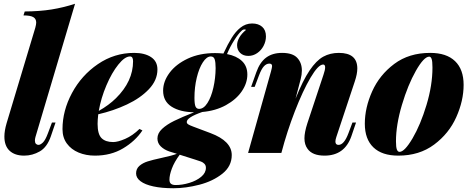

<svg xmlns="http://www.w3.org/2000/svg" viewBox="-20 -815 2515 1023"><path d="M166 -66.4Q166 -54.2 171.6 -48.6Q177.2 -43 185.1 -43Q194.8 -43 208.3 -55.4Q221.7 -67.9 235.8 -106L256.8 -162.1H275.9L251 -88.9Q231 -30.8 191.9 -8.3Q152.8 14.2 108.9 14.2Q59.1 14.2 31.2 -11.7Q3.4 -37.6 3.4 -87.4Q3.4 -118.2 15.1 -158.2L168 -667Q172.9 -685.1 172.9 -694.8Q172.9 -714.8 157.2 -723.9Q141.6 -732.9 105 -732.9L111.8 -753.9Q191.4 -754.4 254.9 -764.6Q318.4 -774.9 379.9 -794.9L168.9 -85Q166 -74.2 166 -66.4Z M503.4 -206.1Q500 -175.3 500 -154.8Q500 -100.1 521 -79.1Q542 -58.1 583 -58.1Q607.9 -58.1 647.2 -75.2Q686.5 -92.3 723.1 -127.9L738.8 -120.1Q700.7 -63 635.7 -24.4Q570.8 14.2 485.8 14.2Q438 14.2 398.7 -2.2Q359.4 -18.6 336.2 -50.3Q313 -82 313 -127Q313 -225.1 363.5 -319.3Q414.1 -413.6 501.7 -473.4Q589.4 -533.2 694.8 -533.2Q751 -533.2 784.9 -510.7Q818.8 -488.3 818.8 -444.8Q818.8 -387.7 773.4 -339.8Q728 -292 656.2 -258.3Q584.5 -224.6 503.4 -206.1ZM506.3 -224.1Q560.1 -254.4 598.1 -292Q689 -381.8 689 -488.8Q689 -514.2 672.9 -514.2Q645 -514.2 610.4 -470.9Q575.7 -427.7 546.9 -360.1Q518.1 -292.5 506.3 -224.1Z M1397 -621.1Q1397 -595.2 1384.5 -571Q1372.1 -546.9 1350.3 -532Q1328.6 -517.1 1303.2 -517.1Q1275.9 -517.1 1259.5 -533.2Q1243.2 -549.3 1243.2 -574.2Q1243.2 -594.2 1255.4 -615.5Q1267.6 -636.7 1291 -655.8Q1286.1 -658.2 1282.7 -658.2Q1273.4 -658.2 1266.1 -649.9Q1250 -635.3 1227.8 -600.3Q1205.6 -565.4 1189.5 -526.9Q1240.2 -517.1 1269 -490Q1297.9 -462.9 1297.9 -418Q1297.9 -372.1 1268.3 -328.6Q1238.8 -285.2 1184.1 -254.9Q1129.4 -224.6 1057.6 -218.3Q975.1 -189.5 975.1 -165Q975.1 -157.2 983.4 -152.1Q991.7 -147 1010.3 -140.1L1101.1 -106Q1214.8 -63.5 1214.8 11.2Q1214.8 70.8 1164.8 110.6Q1114.7 150.4 1042.5 169.2Q970.2 188 903.8 188Q841.8 188 797.1 178.2Q752.4 168.5 728.8 150.6Q705.1 132.8 705.1 108.9Q705.1 84 722.9 68.6Q740.7 53.2 767.1 44.9Q793.5 36.6 838.4 26.9Q897.9 14.2 922.4 4.4L882.8 -7.8Q855 -17.1 836.9 -34.7Q818.8 -52.2 818.8 -77.1Q818.8 -105 843.5 -128.2Q868.2 -151.4 908 -170.9Q947.8 -190.4 1014.2 -216.8Q939.5 -217.8 894.3 -246.6Q849.1 -275.4 849.1 -332Q849.1 -380.9 883.3 -427Q917.5 -473.1 980.5 -502.7Q1043.5 -532.2 1126 -532.2Q1147 -532.2 1170.4 -529.8Q1193.8 -580.1 1214.8 -613.8Q1235.8 -647.5 1260.3 -667Q1288.6 -689.9 1323.2 -689.9Q1356.9 -689.9 1377 -672.1Q1397 -654.3 1397 -621.1ZM1128.9 -452.1Q1128.9 -483.9 1123.8 -499Q1118.7 -514.2 1103 -514.2Q1081.1 -514.2 1060.8 -482.9Q1040.5 -451.7 1028.3 -400.9Q1016.1 -350.1 1016.1 -293.9Q1016.1 -260.3 1021.7 -247.6Q1027.3 -234.9 1041 -234.9Q1065.4 -234.9 1085.4 -266.4Q1105.5 -297.9 1116.9 -348.1Q1128.4 -398.4 1128.9 -452.1ZM882.8 142.1Q882.8 157.7 891.1 164.3Q899.4 170.9 916 170.9Q951.2 170.9 989 159.4Q1026.9 147.9 1052 127Q1077.1 106 1077.1 79.1Q1077.1 65.9 1069.3 57.9Q1061.5 49.8 1051.3 45.9Q1041 42 1019 35.2L937.5 9.3Q908.7 48.3 895.8 83Q882.8 117.7 882.8 142.1Z M1877 -162.1 1852.1 -88.9Q1815.9 14.2 1709 14.2Q1644.5 14.2 1618.7 -22Q1602.1 -44.4 1602.1 -78.1Q1602.1 -109.9 1617.7 -158.2L1703.6 -417Q1712.4 -442.4 1712.4 -456.1Q1712.4 -471.2 1701.7 -471.2Q1675.8 -471.2 1634.5 -401.1Q1593.3 -331.1 1551 -221.9Q1508.8 -112.8 1480 -2.9L1480.5 -4.9L1479 0H1301.8L1423.8 -434.1Q1429.7 -456.1 1429.7 -462.9Q1429.7 -476.1 1415 -476.1Q1399.4 -476.1 1386.2 -461.9Q1373 -447.8 1359.9 -413.1L1336.9 -352.1H1317.9L1345.7 -430.2Q1364.3 -482.9 1397.9 -508.1Q1431.6 -533.2 1482.9 -533.2Q1539.1 -533.2 1563.7 -506.8Q1588.4 -480.5 1588.4 -439Q1588.4 -417.5 1582 -393.1L1554.7 -289.1Q1593.8 -386.7 1629.6 -439.7Q1665.5 -492.7 1702.1 -512.9Q1738.8 -533.2 1785.6 -533.2Q1883.8 -533.2 1883.8 -450.2Q1883.8 -421.4 1870.6 -381.8L1772 -85Q1767.1 -70.3 1767.1 -61Q1767.1 -43 1783.7 -43Q1813.5 -43 1836.9 -106L1857.9 -162.1Z M2272 -533.2Q2358.9 -533.2 2404.5 -489.3Q2450.2 -445.3 2450.2 -362.8Q2450.2 -278.3 2411.1 -190.9Q2372.1 -103.5 2293.2 -44.7Q2214.4 14.2 2102.1 14.2Q2015.1 14.2 1969.5 -29.8Q1923.8 -73.7 1923.8 -155.8Q1923.8 -240.7 1962.9 -328.1Q2002 -415.5 2080.6 -474.4Q2159.2 -533.2 2272 -533.2ZM2089.8 -62Q2089.8 -31.2 2094.5 -18.6Q2099.1 -5.9 2108.9 -5.9Q2135.7 -5.9 2178.2 -78.1Q2220.7 -150.4 2252.4 -255.6Q2284.2 -360.8 2284.2 -455.1Q2284.2 -489.7 2279.5 -501.5Q2274.9 -513.2 2267.1 -513.2Q2238.8 -513.2 2196 -438Q2153.3 -362.8 2121.6 -256.3Q2089.8 -149.9 2089.8 -62Z"/></svg>

Font: TypoPRO Playfair Display
Style: Italic
Weight: 900
Italic angle: -14°
Designer: Claus Eggers Sørensen
Foundry: Claus Eggers Sørensen
Version: Version 1.004;PS 001.004;hotconv 1.0.70;makeotf.lib2.5.58329